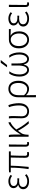

<svg xmlns="http://www.w3.org/2000/svg" viewBox="2083 -2877 993 5199"><g transform="rotate(-90 2579.5 -277.5)"><path d="M269.5 12.7Q172.9 12.7 114.3 -30.3Q55.7 -73.2 55.7 -144.5Q55.7 -199.2 88.4 -233.9Q121.1 -268.6 169.9 -280.3V-285.2Q128.9 -301.8 106.4 -334.5Q84 -367.2 84 -407.2Q84 -473.6 138.7 -510.3Q193.4 -546.9 275.4 -546.9Q364.3 -546.9 443.4 -487.3L417 -446.3Q348.6 -497.1 276.4 -497.1Q217.8 -497.1 180.2 -472.7Q142.6 -448.2 142.6 -401.4Q142.6 -357.4 178.7 -330.1Q214.8 -302.7 287.1 -302.7Q322.3 -302.7 349.6 -304.7V-253.9Q302.7 -256.8 271.5 -256.8Q196.3 -256.8 156.2 -229Q116.2 -201.2 116.2 -149.4Q116.2 -96.7 159.2 -66.4Q202.1 -36.1 277.3 -36.1Q362.3 -36.1 434.6 -96.7L462.9 -54.7Q415 -17.6 371.6 -2.4Q328.1 12.7 269.5 12.7Z M1002.9 12.7Q952.1 12.7 929.2 -13.7Q906.2 -40 906.2 -97.7Q906.2 -134.8 909.2 -283.7Q912.1 -432.6 913.1 -482.4H692.4Q692.4 -334 660.2 2.9L600.6 0Q638.7 -251 638.7 -482.4H511.7V-528.3L585.9 -533.2H1080.1V-482.4H969.7Q960.9 -310.5 960.9 -91.8Q960.9 -37.1 1012.7 -37.1Q1023.4 -37.1 1056.6 -43L1065.4 2.9Q1032.2 12.7 1002.9 12.7Z M1285.2 12.7Q1207 12.7 1207 -85V-533.2H1266.6Q1261.7 -147.5 1261.7 -78.1Q1261.7 -37.1 1295.9 -37.1Q1309.6 -37.1 1327.1 -43.9L1335.9 2Q1314.5 12.7 1285.2 12.7Z M1900.4 0 1836.9 7.8Q1728.5 -114.3 1637.7 -288.1Q1614.3 -258.8 1571.3 -193.4Q1535.2 -140.6 1531.2 -26.4V0H1476.6V-394.5Q1476.6 -490.2 1466.8 -533.2H1525.4Q1535.2 -495.1 1535.2 -412.1V-213.9H1539.1Q1606.4 -335.9 1695.8 -429.2Q1785.2 -522.5 1865.2 -546.9L1871.1 -491.2Q1775.4 -454.1 1672.9 -332Q1713.9 -250 1775.9 -158.7Q1837.9 -67.4 1900.4 0Z M2167 12.7Q2078.1 12.7 2027.3 -37.1Q1976.6 -86.9 1976.6 -191.4Q1976.6 -225.6 1978.5 -293Q1980.5 -360.4 1980.5 -394.5Q1980.5 -479.5 1972.7 -533.2H2029.3Q2037.1 -489.3 2037.1 -412.1Q2037.1 -377.9 2033.7 -299.3Q2030.3 -220.7 2030.3 -189.5Q2030.3 -109.4 2069.3 -73.2Q2108.4 -37.1 2169.9 -37.1Q2239.3 -37.1 2281.7 -93.3Q2324.2 -149.4 2324.2 -259.8Q2324.2 -408.2 2276.4 -531.2L2333 -546.9Q2384.8 -406.2 2384.8 -259.8Q2384.8 -129.9 2323.2 -58.6Q2261.7 12.7 2167 12.7Z M2544.9 199.2V-281.2Q2544.9 -407.2 2609.9 -477.1Q2674.8 -546.9 2771.5 -546.9Q2878.9 -546.9 2935.5 -474.6Q2992.2 -402.3 2992.2 -275.4Q2992.2 -144.5 2927.2 -65.9Q2862.3 12.7 2773.4 12.7Q2672.9 12.7 2600.6 -70.3Q2603.5 66.4 2604.5 199.2ZM2768.6 -38.1Q2837.9 -38.1 2885.3 -104Q2932.6 -169.9 2932.6 -275.4Q2932.6 -377 2892.6 -436.5Q2852.5 -496.1 2769.5 -496.1Q2698.2 -496.1 2649.9 -439Q2601.6 -381.8 2601.6 -271.5V-123Q2641.6 -74.2 2682.1 -56.2Q2722.7 -38.1 2768.6 -38.1Z M3479.5 -753.9H3554.7L3418 -583H3357.4ZM3432.6 -133.8Q3399.4 10.7 3283.2 10.7Q3208 10.7 3156.7 -59.1Q3105.5 -128.9 3105.5 -249Q3105.5 -408.2 3184.6 -522.5H3248Q3162.1 -408.2 3163.1 -251Q3163.1 -150.4 3199.7 -94.7Q3236.3 -39.1 3287.1 -39.1Q3405.3 -39.1 3405.3 -301.8V-463.9H3460.9V-301.8Q3460.9 -39.1 3580.1 -39.1Q3628.9 -39.1 3666 -95.2Q3703.1 -151.4 3703.1 -251Q3703.1 -409.2 3617.2 -522.5H3681.6Q3759.8 -407.2 3759.8 -249Q3759.8 -128.9 3709 -59.1Q3658.2 10.7 3584 10.7Q3465.8 10.7 3432.6 -133.8Z M4103.5 12.7Q4004.9 12.7 3937.5 -60.5Q3870.1 -133.8 3870.1 -260.7Q3870.1 -394.5 3938.5 -463.9Q4006.8 -533.2 4106.4 -533.2H4392.6V-481.4Q4285.2 -488.3 4215.8 -488.3V-484.4Q4330.1 -420.9 4330.1 -255.9Q4330.1 -130.9 4265.6 -59.1Q4201.2 12.7 4103.5 12.7ZM4103.5 -37.1Q4176.8 -37.1 4224.6 -98.1Q4272.5 -159.2 4272.5 -258.8Q4272.5 -351.6 4227.5 -417.5Q4182.6 -483.4 4105.5 -483.4Q4029.3 -483.4 3980.5 -425.8Q3931.6 -368.2 3931.6 -260.7Q3931.6 -160.2 3980.5 -98.6Q4029.3 -37.1 4103.5 -37.1Z M4674.8 12.7Q4578.1 12.7 4519.5 -30.3Q4460.9 -73.2 4460.9 -144.5Q4460.9 -199.2 4493.7 -233.9Q4526.4 -268.6 4575.2 -280.3V-285.2Q4534.2 -301.8 4511.7 -334.5Q4489.3 -367.2 4489.3 -407.2Q4489.3 -473.6 4543.9 -510.3Q4598.6 -546.9 4680.7 -546.9Q4769.5 -546.9 4848.6 -487.3L4822.3 -446.3Q4753.9 -497.1 4681.6 -497.1Q4623 -497.1 4585.4 -472.7Q4547.9 -448.2 4547.9 -401.4Q4547.9 -357.4 4584 -330.1Q4620.1 -302.7 4692.4 -302.7Q4727.5 -302.7 4754.9 -304.7V-253.9Q4708 -256.8 4676.8 -256.8Q4601.6 -256.8 4561.5 -229Q4521.5 -201.2 4521.5 -149.4Q4521.5 -96.7 4564.5 -66.4Q4607.4 -36.1 4682.6 -36.1Q4767.6 -36.1 4839.8 -96.7L4868.2 -54.7Q4820.3 -17.6 4776.9 -2.4Q4733.4 12.7 4674.8 12.7Z M5067.4 12.7Q4989.3 12.7 4989.3 -85V-533.2H5048.8Q5043.9 -147.5 5043.9 -78.1Q5043.9 -37.1 5078.1 -37.1Q5091.8 -37.1 5109.4 -43.9L5118.2 2Q5096.7 12.7 5067.4 12.7Z"/></g></svg>

Font: Gen Shin Gothic Light
Style: Regular
Weight: 200
Designer: [Source Han Sans]
Ryoko NISHIZUKA  (kana & ideographs); Paul D. Hunt (Latin, Greek & Cyrillic); Wenlong ZHANG  (bopomofo
Version: Version 1.002.20150607